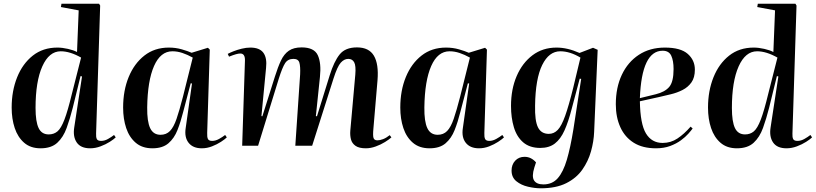

<svg xmlns="http://www.w3.org/2000/svg" viewBox="-20 -787 4406 1037"><path d="M499 -66Q498 -46 503 -36Q508 -26 526 -26Q545 -26 563.5 -36.5Q582 -47 596 -58L605 -45Q595 -35 573 -21Q551 -7 523 3.5Q495 14 467 14Q416 14 394.5 -17.5Q373 -49 381 -99L423 -374L415 -376L373 -205Q358 -146 340 -96Q322 -46 289.5 -16Q257 14 199 14Q145 14 110.5 -16Q76 -46 59.5 -95.5Q43 -145 43 -206Q43 -296 72.5 -369.5Q102 -443 157 -486.5Q212 -530 290 -530Q316 -530 347 -523Q378 -516 396 -506L405 -731L309 -749L312 -767H515L521 -757ZM243 -61Q271 -61 290.5 -77.5Q310 -94 328 -141Q346 -188 368 -279L418 -476Q358 -510 308 -510Q245 -510 208.5 -428.5Q172 -347 172 -204Q172 -130 188.5 -95.5Q205 -61 243 -61Z M1099 -69Q1098 -47 1103 -36.5Q1108 -26 1126 -26Q1144 -26 1163 -36.5Q1182 -47 1196 -58L1205 -45Q1195 -35 1173.5 -21Q1152 -7 1125 3.5Q1098 14 1070 14Q1022 14 998.5 -16Q975 -46 983 -96L1017 -336L1010 -337L969 -181Q956 -129 938.5 -84.5Q921 -40 889.5 -13Q858 14 803 14Q748 14 713 -16Q678 -46 661.5 -95.5Q645 -145 645 -206Q645 -298 675 -371Q705 -444 760 -487Q815 -530 892 -530Q929 -530 962 -520.5Q995 -511 1015 -502L1103 -529L1113 -519ZM847 -59Q878 -59 898 -79.5Q918 -100 933.5 -145Q949 -190 968 -264L1021 -476Q992 -492 965 -501Q938 -510 911 -510Q847 -510 812 -430.5Q777 -351 775 -207Q774 -131 791 -95Q808 -59 847 -59Z M1601 -385Q1603 -428 1597 -448.5Q1591 -469 1565 -469Q1535 -469 1520 -446Q1505 -423 1486 -363L1374 0H1288L1303 -460Q1304 -498 1278 -498Q1268 -498 1254 -494Q1240 -490 1217 -481L1210 -496Q1221 -502 1241 -510Q1261 -518 1285.5 -524Q1310 -530 1332 -530Q1382 -530 1402.5 -502Q1423 -474 1417 -420L1392 -160L1397 -159L1465 -374Q1481 -425 1497.5 -460Q1514 -495 1540 -513Q1566 -531 1609 -531Q1677 -531 1696.5 -488.5Q1716 -446 1708 -371L1686 -160L1692 -159L1761 -381Q1784 -455 1814.5 -493Q1845 -531 1908 -531Q1973 -531 1999.5 -486Q2026 -441 2019 -354L1997 -95Q1993 -54 1997.5 -41.5Q2002 -29 2018 -29Q2032 -29 2049 -35.5Q2066 -42 2085 -57L2094 -45Q2082 -34 2059.5 -20Q2037 -6 2009.5 4Q1982 14 1956 14Q1919 14 1900 0.5Q1881 -13 1875.5 -34.5Q1870 -56 1872 -81L1899 -384Q1903 -432 1893 -450.5Q1883 -469 1861 -469Q1839 -469 1820.5 -448.5Q1802 -428 1781 -362L1666 0H1575Z M2596 -69Q2595 -47 2600 -36.5Q2605 -26 2623 -26Q2641 -26 2660 -36.5Q2679 -47 2693 -58L2702 -45Q2692 -35 2670.5 -21Q2649 -7 2622 3.5Q2595 14 2567 14Q2519 14 2495.5 -16Q2472 -46 2480 -96L2514 -336L2507 -337L2466 -181Q2453 -129 2435.5 -84.5Q2418 -40 2386.5 -13Q2355 14 2300 14Q2245 14 2210 -16Q2175 -46 2158.5 -95.5Q2142 -145 2142 -206Q2142 -298 2172 -371Q2202 -444 2257 -487Q2312 -530 2389 -530Q2426 -530 2459 -520.5Q2492 -511 2512 -502L2600 -529L2610 -519ZM2344 -59Q2375 -59 2395 -79.5Q2415 -100 2430.5 -145Q2446 -190 2465 -264L2518 -476Q2489 -492 2462 -501Q2435 -510 2408 -510Q2344 -510 2309 -430.5Q2274 -351 2272 -207Q2271 -131 2288 -95Q2305 -59 2344 -59Z M3119 -361 3111 -362 3068 -200Q3050 -130 3029 -83Q3008 -36 2977 -12Q2946 12 2898 12Q2841 12 2806 -18Q2771 -48 2755.5 -99.5Q2740 -151 2740 -215Q2740 -305 2770.5 -376Q2801 -447 2856 -488.5Q2911 -530 2986 -530Q3045 -530 3110 -501L3183 -529L3208 -518L3189 -75Q3187 -23 3172 30.5Q3157 84 3125 129.5Q3093 175 3038 202.5Q2983 230 2900 230Q2869 230 2832 221.5Q2795 213 2769 192Q2743 171 2743 134Q2743 102 2762.5 81Q2782 60 2813 60Q2832 60 2847.5 68Q2863 76 2875 90L2866 118Q2851 166 2864.5 187.5Q2878 209 2915 209Q2963 209 2992.5 175.5Q3022 142 3041.5 76Q3061 10 3077 -89ZM2944 -64Q2972 -64 2992.5 -85.5Q3013 -107 3032.5 -161.5Q3052 -216 3076 -313L3115 -476Q3058 -510 3006 -510Q2945 -510 2908.5 -436Q2872 -362 2870 -217Q2868 -135 2885.5 -99.5Q2903 -64 2944 -64Z M3571 -530Q3656 -530 3694.5 -496Q3733 -462 3733 -411Q3733 -368 3714.5 -342Q3696 -316 3666.5 -301Q3637 -286 3603.5 -278Q3570 -270 3540 -263L3436 -240Q3438 -117 3469 -66Q3500 -15 3559 -15Q3603 -15 3639 -39Q3675 -63 3710 -103L3721 -93Q3713 -82 3697.5 -64.5Q3682 -47 3657.5 -29Q3633 -11 3599.5 1.5Q3566 14 3523 14Q3451 14 3403 -16Q3355 -46 3330.5 -100Q3306 -154 3306 -224Q3306 -314 3338.5 -383Q3371 -452 3430.5 -491Q3490 -530 3571 -530ZM3618 -414Q3618 -459 3605.5 -486Q3593 -513 3559 -513Q3446 -513 3436 -257L3522 -278Q3571 -290 3594.5 -317.5Q3618 -345 3618 -414Z M4260 -66Q4259 -46 4264 -36Q4269 -26 4287 -26Q4306 -26 4324.5 -36.5Q4343 -47 4357 -58L4366 -45Q4356 -35 4334 -21Q4312 -7 4284 3.5Q4256 14 4228 14Q4177 14 4155.5 -17.5Q4134 -49 4142 -99L4184 -374L4176 -376L4134 -205Q4119 -146 4101 -96Q4083 -46 4050.5 -16Q4018 14 3960 14Q3906 14 3871.5 -16Q3837 -46 3820.5 -95.5Q3804 -145 3804 -206Q3804 -296 3833.5 -369.5Q3863 -443 3918 -486.5Q3973 -530 4051 -530Q4077 -530 4108 -523Q4139 -516 4157 -506L4166 -731L4070 -749L4073 -767H4276L4282 -757ZM4004 -61Q4032 -61 4051.5 -77.5Q4071 -94 4089 -141Q4107 -188 4129 -279L4179 -476Q4119 -510 4069 -510Q4006 -510 3969.5 -428.5Q3933 -347 3933 -204Q3933 -130 3949.5 -95.5Q3966 -61 4004 -61Z"/></svg>

Font: Literata 72pt SemiBold
Style: Italic
Weight: 600
Italic angle: -2°
Designer: Latin by Veronika Burian and Jose Scaglione. Greek by Irene Vlachou. Cyrillic by Vera Evstafieva
Foundry: TypeTogether
Version: Version 3.002